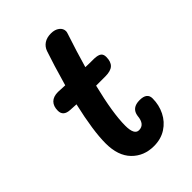

<svg xmlns="http://www.w3.org/2000/svg" viewBox="-201 -757 844 844"><g transform="rotate(-45 221.5 -334.5)"><path d="M390 -152Q390 -111 372.5 -76Q355 -41 322.5 -20Q290 1 246 1Q184 1 144 -40Q104 -81 104 -158Q104 -236 135 -370L98 -372Q57 -374 57 -408Q57 -436 72 -451Q87 -466 116 -466Q129 -466 159 -464Q189 -569 209 -627Q216 -647 233 -658.5Q250 -670 276 -670Q300 -670 315 -658.5Q330 -647 330 -630Q330 -624 327 -616Q300 -535 278 -458Q296 -457 333 -457Q356 -456 365.5 -448.5Q375 -441 375 -425Q375 -395 360 -381Q345 -367 312 -367H254Q220 -229 220 -152Q220 -95 249 -95Q285 -95 289 -144Q295 -187 344 -187Q390 -187 390 -152Z"/></g></svg>

Font: Mali SemiBold
Style: Italic
Weight: 600
Italic angle: -10°
Version: Version 1.000; ttfautohint (v1.6)